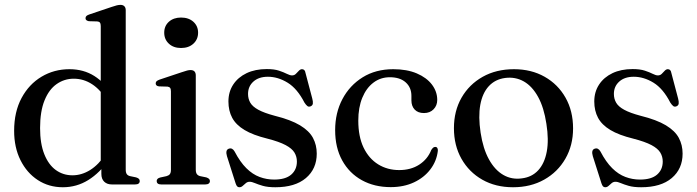

<svg xmlns="http://www.w3.org/2000/svg" viewBox="-20 -757 2860 788"><path d="M396 -78 393.5 -81V-650Q393.5 -659.5 390.2 -664Q387 -668.5 379.5 -669L344.5 -670Q337.5 -671.5 334.2 -674.5Q331 -677.5 331 -682Q331 -688 334.8 -691.5Q338.5 -695 347.5 -698L438 -728.5Q451 -733 459.2 -735Q467.5 -737 474.5 -737Q485 -737 490.5 -731.2Q496 -725.5 496 -715.5V-60.5Q496 -48.5 500.5 -42.2Q505 -36 514.5 -34L538.5 -29Q546.5 -26.5 550 -23Q553.5 -19.5 553.5 -14Q553.5 -7.5 549 -3.8Q544.5 0 534.5 0H439Q419.5 0 407.8 -11.2Q396 -22.5 396 -43.5ZM38 -220Q38 -298 68.5 -354.8Q99 -411.5 150.5 -442.2Q202 -473 265 -473Q323 -473 367 -445.2Q411 -417.5 438.5 -367.5L417 -346.5Q393 -388.5 358.2 -411.2Q323.5 -434 282.5 -434Q244 -434 212.5 -412Q181 -390 162.8 -345Q144.5 -300 144.5 -231.5Q144.5 -167.5 161.8 -124.2Q179 -81 209 -59.2Q239 -37.5 277.5 -37.5Q315 -37.5 350 -59.2Q385 -81 414.5 -125.5L428.5 -103.5Q390 -47.5 342.2 -18Q294.5 11.5 238 11.5Q180.5 11.5 135.2 -18Q90 -47.5 64 -99.8Q38 -152 38 -220Z M783.5 -447.5V-60.5Q783.5 -48.5 788.2 -42.2Q793 -36 802 -34L826.5 -29Q834 -26.5 837.8 -23Q841.5 -19.5 841.5 -14Q841.5 -7.5 836.8 -3.8Q832 0 822.5 0H641.5Q632 0 627.5 -3.8Q623 -7.5 623 -14Q623 -19 626.5 -22.8Q630 -26.5 637.5 -28.5L663 -34Q672.5 -36.5 677 -42.2Q681.5 -48 681.5 -60V-382.5Q681.5 -392 678.2 -396.2Q675 -400.5 667.5 -401.5L632.5 -402.5Q625 -403.5 622 -406.8Q619 -410 619 -414.5Q619 -420 622.5 -423.5Q626 -427 635.5 -430.5L725.5 -460.5Q739.5 -465.5 747.8 -467.5Q756 -469.5 761.5 -469.5Q773 -469.5 778.2 -463.8Q783.5 -458 783.5 -447.5ZM723 -560Q692 -560 673 -577.8Q654 -595.5 654 -623Q654 -650.5 673.2 -667.8Q692.5 -685 723 -685Q754.5 -685 773.8 -667.5Q793 -650 793 -623Q793 -595.5 773.8 -577.8Q754.5 -560 723 -560Z M1079.5 -442Q1042 -442 1020 -422.2Q998 -402.5 998 -371.5Q998 -351.5 1007.2 -335.5Q1016.5 -319.5 1040.2 -306.5Q1064 -293.5 1107 -282Q1173.5 -265.5 1211.2 -242.8Q1249 -220 1264.5 -191Q1280 -162 1280 -126.5Q1280 -64 1235.5 -26.2Q1191 11.5 1110 11.5Q1079 11.5 1059 5.8Q1039 0 1026.2 -5.5Q1013.5 -11 1004.5 -11Q995.5 -11 988.8 -5.2Q982 0.5 976 6Q970 11.5 962.5 11.5Q957 11.5 953.5 8Q950 4.5 947 -4.5L911.5 -116Q908 -128 909.5 -135.8Q911 -143.5 918.5 -146.5Q926.5 -149.5 932.5 -146.2Q938.5 -143 943 -135Q965.5 -92 991 -66.8Q1016.5 -41.5 1045.2 -30.8Q1074 -20 1105 -20Q1151.5 -20 1175 -40.2Q1198.5 -60.5 1198.5 -94Q1198.5 -114 1188.5 -130.8Q1178.5 -147.5 1152.2 -161.5Q1126 -175.5 1077.5 -188Q1018.5 -202.5 983.5 -223.5Q948.5 -244.5 933 -273.5Q917.5 -302.5 917.5 -340.5Q917.5 -380 937.2 -410Q957 -440 992.2 -456.8Q1027.5 -473.5 1075 -473.5Q1105.5 -473.5 1125 -467Q1144.5 -460.5 1157.2 -454Q1170 -447.5 1178.5 -447.5Q1188 -447.5 1194.2 -453.8Q1200.5 -460 1206.5 -466.5Q1212.5 -473 1219.5 -473Q1225 -473 1228.8 -469.5Q1232.5 -466 1234 -457L1261.5 -353Q1265 -340 1264 -332Q1263 -324 1254.5 -320.5Q1247 -317.5 1241.5 -321.8Q1236 -326 1229.5 -336Q1200 -393.5 1160.2 -417.8Q1120.5 -442 1079.5 -442Z M1774.5 -347Q1774.5 -324 1759.5 -308.5Q1744.5 -293 1720 -293Q1695.5 -293 1682 -307.2Q1668.5 -321.5 1668.5 -345V-363.5Q1668.5 -398 1645 -419Q1621.5 -440 1580 -440Q1542 -440 1512.8 -418Q1483.5 -396 1467 -356Q1450.5 -316 1450.5 -262Q1450.5 -196.5 1472.2 -151.2Q1494 -106 1532 -82.5Q1570 -59 1618.5 -59Q1666 -59 1700.5 -81.2Q1735 -103.5 1750 -141.5Q1755 -149 1758.5 -151.5Q1762 -154 1766.5 -154Q1772.5 -154 1775 -149.2Q1777.5 -144.5 1777 -138Q1772 -95.5 1746.2 -61.8Q1720.5 -28 1678.8 -8.5Q1637 11 1583.5 11Q1516.5 11 1465 -17.5Q1413.5 -46 1384.5 -98.5Q1355.5 -151 1355.5 -223Q1355.5 -293.5 1385.2 -350Q1415 -406.5 1468.5 -439.8Q1522 -473 1594 -473Q1650 -473 1690.5 -455.8Q1731 -438.5 1752.8 -409.8Q1774.5 -381 1774.5 -347Z M2089.5 -473Q2160.5 -473 2215.2 -442Q2270 -411 2301 -356.2Q2332 -301.5 2332 -230Q2332 -160.5 2300.5 -105.8Q2269 -51 2213.5 -19.8Q2158 11.5 2085.5 11.5Q2014 11.5 1959.5 -19.5Q1905 -50.5 1874 -105.2Q1843 -160 1843 -231Q1843 -301.5 1874.2 -356Q1905.5 -410.5 1961 -441.8Q2016.5 -473 2089.5 -473ZM2122 -25Q2163 -30 2189 -58.2Q2215 -86.5 2224 -134.8Q2233 -183 2222.5 -249Q2212.5 -315.5 2188.5 -359.2Q2164.5 -403 2129.8 -422.8Q2095 -442.5 2053 -437Q2012 -431.5 1986 -403.2Q1960 -375 1951.2 -326.8Q1942.5 -278.5 1952.5 -212.5Q1962.5 -146.5 1986.8 -102.8Q2011 -59 2045.8 -39Q2080.5 -19 2122 -25Z M2581 -442Q2543.5 -442 2521.5 -422.2Q2499.5 -402.5 2499.5 -371.5Q2499.5 -351.5 2508.8 -335.5Q2518 -319.5 2541.8 -306.5Q2565.5 -293.5 2608.5 -282Q2675 -265.5 2712.8 -242.8Q2750.5 -220 2766 -191Q2781.5 -162 2781.5 -126.5Q2781.5 -64 2737 -26.2Q2692.5 11.5 2611.5 11.5Q2580.5 11.5 2560.5 5.8Q2540.5 0 2527.8 -5.5Q2515 -11 2506 -11Q2497 -11 2490.2 -5.2Q2483.5 0.5 2477.5 6Q2471.5 11.5 2464 11.5Q2458.5 11.5 2455 8Q2451.5 4.5 2448.5 -4.5L2413 -116Q2409.5 -128 2411 -135.8Q2412.5 -143.5 2420 -146.5Q2428 -149.5 2434 -146.2Q2440 -143 2444.5 -135Q2467 -92 2492.5 -66.8Q2518 -41.5 2546.8 -30.8Q2575.5 -20 2606.5 -20Q2653 -20 2676.5 -40.2Q2700 -60.5 2700 -94Q2700 -114 2690 -130.8Q2680 -147.5 2653.8 -161.5Q2627.5 -175.5 2579 -188Q2520 -202.5 2485 -223.5Q2450 -244.5 2434.5 -273.5Q2419 -302.5 2419 -340.5Q2419 -380 2438.8 -410Q2458.5 -440 2493.8 -456.8Q2529 -473.5 2576.5 -473.5Q2607 -473.5 2626.5 -467Q2646 -460.5 2658.8 -454Q2671.5 -447.5 2680 -447.5Q2689.5 -447.5 2695.8 -453.8Q2702 -460 2708 -466.5Q2714 -473 2721 -473Q2726.5 -473 2730.2 -469.5Q2734 -466 2735.5 -457L2763 -353Q2766.5 -340 2765.5 -332Q2764.5 -324 2756 -320.5Q2748.5 -317.5 2743 -321.8Q2737.5 -326 2731 -336Q2701.5 -393.5 2661.8 -417.8Q2622 -442 2581 -442Z"/></svg>

Font: Fraunces 48pt
Style: Regular
Weight: 400
Version: Version 1.000;[b76b70a41]